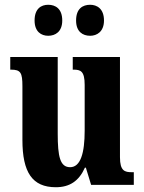

<svg xmlns="http://www.w3.org/2000/svg" viewBox="-20 -775 604 805"><path d="M358 -625C386 -625 416 -642 416 -689C416 -739 386 -755 358 -755C327 -755 299 -739 299 -689C299 -642 327 -625 358 -625ZM182 -625C212 -625 241 -642 241 -689C241 -739 212 -755 182 -755C153 -755 125 -739 125 -689C125 -642 153 -625 182 -625ZM214 10C272 10 311 -16 336 -72H340L362 0H541V-53H533C503 -53 483 -58 483 -116V-536H285V-483H288C318 -483 335 -477 335 -419V-227C335 -134 318 -74 274 -74C232 -74 222 -118 222 -215V-536H23V-483H26C67 -483 74 -470 74 -413V-188C74 -53 115 10 214 10Z"/></svg>

Font: Noto Serif Thai ExtraCondensed ExtraBold
Style: Regular
Weight: 800
Width: 2
Designer: Monotype Design Team
Foundry: Monotype Imaging Inc.
Version: Version 2.002